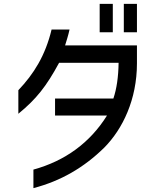

<svg xmlns="http://www.w3.org/2000/svg" viewBox="-20 -900 814 994"><path d="M564 -880H496V-733H564ZM75 -311C168 -387 220 -453 286 -575H594C593 -502 584 -440 567 -390H265V-302H534C446 -161 317 -67 153 -22V74C294 37 413 -31 520 -136C615 -232 689 -385 689 -572V-665H317C324 -688 333 -715 340 -747H247C215 -613 155 -517 75 -433ZM621 -733H689V-880H621Z"/></svg>

Font: コーポレート・ロゴ ver3 Medium
Style: Regular
Weight: 500
Designer: [KANA_main] LOGOTYPE.JP [Source Han Sans] Ryoko NISHIZUKA 西塚涼子 (kana, bopomofo & ideographs); Paul D. Hunt (Latin, Greek
Version: Version 12.001;FEAKit 1.0